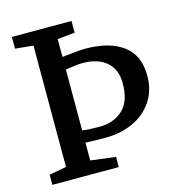

<svg xmlns="http://www.w3.org/2000/svg" viewBox="-112 -853 870 949"><g transform="rotate(-15 323.5 -379.0)"><path d="M127 -68V-689L35 -698V-758H340V-698L251 -689V-598Q265 -600 272 -600Q336 -608 371 -608Q493 -608 562.5 -556.5Q632 -505 632 -401Q632 -324 594.5 -269Q557 -214 494 -185.5Q431 -157 355 -157Q293 -157 251 -159V-68L379 -52V0H39V-52ZM339 -217Q412 -217 458.5 -260Q505 -303 505 -396Q505 -466 461 -504.5Q417 -543 337 -543Q309 -543 251 -533V-222Q279 -217 339 -217Z"/></g></svg>

Font: Martel
Style: Bold
Weight: 700
Designer: Dan Reynolds
Foundry: Dan Reynolds
Version: Version 1.001; ttfautohint (v1.1) -l 5 -r 5 -G 72 -x 0 -D la